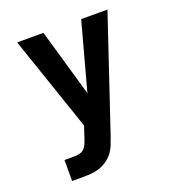

<svg xmlns="http://www.w3.org/2000/svg" viewBox="-133 -841 866 947"><g transform="rotate(-20 300.0 -367.5)"><path d="M84 0V-110H137Q151 -110 164.5 -113.5Q178 -117 188 -127Q198 -137 203 -150Q208 -163 213 -176V-177Q213 -177 213 -177Q213 -177 213 -177L233 -237L63 -735H201L303 -381L399 -735H537L338 -142Q331 -121 322.5 -100Q314 -79 300 -61Q286 -43 267 -30Q248 -17 226.5 -10Q205 -3 182.5 -1.5Q160 0 137 0Z"/></g></svg>

Font: Iosevka SS04 XBd Ex
Style: Regular
Weight: 800
Width: 7
Monospace: yes
Designer: Belleve Invis
Foundry: Belleve Invis
Version: Version 19.0.0; ttfautohint (v1.8.4)